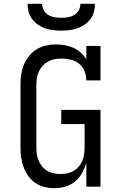

<svg xmlns="http://www.w3.org/2000/svg" viewBox="-20 -975 640 1003"><path d="M263 8Q237 8 211.5 1.5Q186 -5 164.5 -19.5Q143 -34 127.5 -56Q112 -78 103 -102.5Q94 -127 90.5 -153Q87 -179 87 -205V-530Q87 -557 90.5 -583.5Q94 -610 104 -635Q114 -660 131 -681.5Q148 -703 170.5 -717Q193 -731 219 -737Q245 -743 272 -743Q295 -743 318.5 -739Q342 -735 363 -725.5Q384 -716 401.5 -700.5Q419 -685 431 -665V-735H505V-555H431Q431 -580 421.5 -603.5Q412 -627 393 -642.5Q374 -658 349.5 -663.5Q325 -669 300 -669Q282 -669 264 -665.5Q246 -662 230.5 -653.5Q215 -645 202.5 -631Q190 -617 182.5 -600.5Q175 -584 172.5 -566Q170 -548 170 -530V-205Q170 -187 172.5 -169.5Q175 -152 182 -135.5Q189 -119 200.5 -105Q212 -91 227.5 -82Q243 -73 260.5 -69.5Q278 -66 296 -66Q314 -66 331.5 -69.5Q349 -73 364.5 -82Q380 -91 391.5 -105Q403 -119 410 -135Q417 -151 419.5 -169Q422 -187 422 -205V-327H300V-401H505V0H431V-125Q423 -97 408.5 -71Q394 -45 371.5 -26.5Q349 -8 320.5 0Q292 8 263 8ZM300 -815Q279 -815 257.5 -817.5Q236 -820 216 -827Q196 -834 178.5 -846Q161 -858 148 -875Q135 -892 129.5 -913Q124 -934 124 -955H200Q200 -937 208.5 -921.5Q217 -906 232 -897Q247 -888 264.5 -885Q282 -882 300 -882Q318 -882 335.5 -885Q353 -888 368 -897Q383 -906 391.5 -921.5Q400 -937 400 -955H476Q476 -934 470.5 -913Q465 -892 452 -875Q439 -858 421.5 -846Q404 -834 384 -827Q364 -820 342.5 -817.5Q321 -815 300 -815Z"/></svg>

Font: Iosevka HT Extended
Style: Regular
Weight: 400
Width: 7
Monospace: yes
Designer: Belleve Invis
Foundry: Belleve Invis
Version: Version 32.3.0; ttfautohint (v1.8.4)